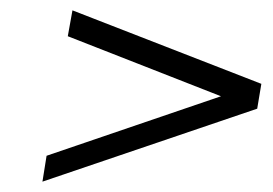

<svg xmlns="http://www.w3.org/2000/svg" viewBox="-20 -422 527 371"><path d="M407 -236 70 -121 62 -71 477 -212 485 -260 120 -402 111 -352Z"/></svg>

Font: Libertinus Serif
Style: Italic
Weight: 400
Italic angle: -12°
Designer: Philipp H. Poll, Khaled Hosny
Foundry: Caleb Maclennan
Version: Version 7.050;RELEASE